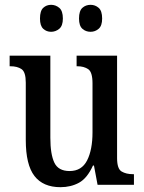

<svg xmlns="http://www.w3.org/2000/svg" viewBox="-20 -767 597 797"><path d="M231 10Q159 10 123 -36.5Q87 -83 87 -186V-424Q87 -468 69.5 -480Q52 -492 23 -492H20V-536H189V-195Q189 -127 205.5 -92Q222 -57 269 -57Q319 -57 341.5 -101Q364 -145 364 -218V-421Q364 -468 346 -480Q328 -492 301 -492H298V-536H466V-111Q466 -66 485 -55Q504 -44 531 -44H536V0H385L370 -80H366Q342 -27 308 -8.5Q274 10 231 10ZM356 -635Q336 -635 322 -647.5Q308 -660 308 -690Q308 -722 322 -734.5Q336 -747 356 -747Q375 -747 389.5 -734.5Q404 -722 404 -690Q404 -660 389.5 -647.5Q375 -635 356 -635ZM192 -635Q173 -635 159.5 -647.5Q146 -660 146 -690Q146 -722 159.5 -734.5Q173 -747 192 -747Q211 -747 226 -734.5Q241 -722 241 -690Q241 -660 226 -647.5Q211 -635 192 -635Z"/></svg>

Font: Noto Serif Tamil Condensed Medium
Style: Italic
Weight: 500
Width: 3
Italic angle: -12°
Designer: Indian Type Foundry, Tom Grace, and the Monotype Design Team
Foundry: Monotype Imaging Inc.
Version: Version 2.003; ttfautohint (v1.8.4.7-5d5b)